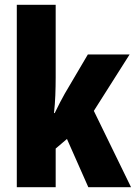

<svg xmlns="http://www.w3.org/2000/svg" viewBox="-20 -780 566 800"><path d="M212 -458Q212 -420 210.5 -382.5Q209 -345 205 -309H208Q219 -332 230 -353Q241 -374 250 -390L346 -553H520L371 -318L526 0H348L259 -201L212 -161V0H50V-760H212Z"/></svg>

Font: Noto Sans Gurmukhi UI ExtraCondensed Black
Style: Regular
Weight: 900
Width: 2
Designer: Jelle Bosma - Monotype Design Team
Foundry: Monotype Imaging Inc.
Version: Version 2.004; ttfautohint (v1.8.4.7-5d5b)